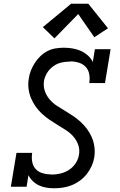

<svg xmlns="http://www.w3.org/2000/svg" viewBox="-20 -998 640 1026"><path d="M269 8Q247 8 226.5 4.5Q206 1 188 -7.5Q170 -16 155.5 -30Q141 -44 132 -62L122 0H38L68 -181H152Q148 -157 152 -134Q156 -111 170.5 -95Q185 -79 207.5 -72.5Q230 -66 254 -66Q254 -66 254 -65.5Q254 -65 254 -65Q278 -65 302 -70.5Q326 -76 347.5 -89.5Q369 -103 383.5 -124.5Q398 -146 402 -171Q407 -199 398 -224Q389 -249 372 -268.5Q355 -288 333 -302Q311 -316 289 -329.5Q267 -343 245.5 -357.5Q224 -372 205 -389.5Q186 -407 171 -428Q156 -449 146 -473Q136 -497 132.5 -524Q129 -551 134 -579Q137 -601 145.5 -622Q154 -643 166.5 -662.5Q179 -682 196.5 -698.5Q214 -715 234.5 -725.5Q255 -736 277.5 -739.5Q300 -743 322 -743Q345 -743 368.5 -739Q392 -735 412 -726Q432 -717 449 -702Q466 -687 476 -667L487 -735H571L541 -554H457Q461 -577 457 -600.5Q453 -624 438.5 -640Q424 -656 401.5 -663Q379 -670 356 -670Q356 -670 355.5 -669.5Q355 -669 355 -669Q332 -669 309 -664Q286 -659 265.5 -644.5Q245 -630 232 -609Q219 -588 215 -565Q211 -537 219.5 -512Q228 -487 245 -467Q262 -447 283.5 -433Q305 -419 327 -406Q349 -393 370.5 -378.5Q392 -364 411 -346.5Q430 -329 445.5 -308Q461 -287 471 -263.5Q481 -240 484.5 -213Q488 -186 484 -158Q480 -134 470 -111.5Q460 -89 444.5 -69Q429 -49 408 -33.5Q387 -18 363.5 -8.5Q340 1 316.5 4.5Q293 8 269 8ZM271 -793 209 -853 360 -978H452L557 -847L484 -799L398 -923Z"/></svg>

Font: Iosevka Slab Extended
Style: Italic
Weight: 400
Width: 7
Italic angle: -9°
Monospace: yes
Designer: Belleve Invis
Foundry: Belleve Invis
Version: Version 11.1.0; ttfautohint (v1.8.3)